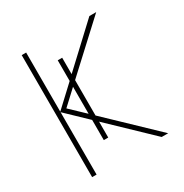

<svg xmlns="http://www.w3.org/2000/svg" viewBox="-166 -843 931 973"><g transform="rotate(-30 300.0 -357.0)"><path d="M502 0 266 -226V-133H240V-251L121 -365V0H95V-714H121V-368L240 -479V-600H266V-504L491 -714H531L266 -469V-262L540 0ZM240 -287V-445L156 -367Z"/></g></svg>

Font: Noto Sans Mono UI Thin
Style: Regular
Weight: 250
Monospace: yes
Designer: Monotype Design team
Foundry: Monotype Imaging Inc.
Version: Version 1.000